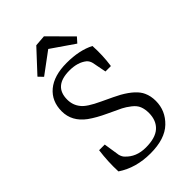

<svg xmlns="http://www.w3.org/2000/svg" viewBox="-228 -824 916 916"><g transform="rotate(-45 230.5 -365.5)"><path d="M120.1 -606 98.1 -628.9 200.2 -738.8 255.9 -743.2 367.2 -631.8 344.2 -606 228 -686ZM416 -147.9Q416 -82 367.2 -35.2Q318.4 11.7 220.7 11.7Q123 11.7 51.8 -36.1Q48.8 -102.1 58.1 -172.9H96.2L108.9 -90.8Q113.8 -73.7 122.1 -65.9Q160.2 -23.9 225.1 -23.9Q290 -23.9 320.8 -51.8Q351.6 -79.6 352.1 -129.9Q352.1 -156.7 344.2 -175.8Q336.9 -194.8 315.4 -211.4Q293.9 -228 276.4 -236.8Q258.8 -245.6 209 -268.6Q159.2 -291.5 124.5 -316.4Q63 -361.8 63 -430.2Q63 -498 109.9 -537.6Q157.2 -577.1 243.2 -577.1Q329.1 -577.1 387.2 -546.9Q391.1 -480 381.8 -417H345.2L331.1 -488.8Q327.1 -504.9 315.9 -515.1Q282.7 -542 227.1 -542Q121.1 -542 121.1 -451.2Q121.1 -413.6 143.6 -386.2Q162.1 -361.3 229.5 -330.1Q296.9 -298.8 317.9 -287.1Q385.7 -248.5 403.8 -207.5Q416 -181.2 416 -147.9Z"/></g></svg>

Font: Yrsa-Light
Style: Regular
Weight: 300
Designer: Anna Giedrys (Yrsa+Rasa design), David Brezina (Yrsa art-direction, Rasa art-direction, design)
Foundry: Rosetta Type Foundry
Version: Version 1.001;PS 1.1;hotconv 1.0.88;makeotf.lib2.5.647800